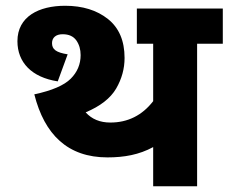

<svg xmlns="http://www.w3.org/2000/svg" viewBox="-20 -652 800 672"><path d="M759.8 -499V-622.1H459V-499H516.1V-297.9C477.5 -248 427.2 -223.1 366.2 -223.1C330.1 -223.1 301.3 -234.9 279.8 -258.8C331.1 -280.3 366.7 -308.1 386.7 -342.3C406.2 -376 416 -411.6 416 -449.2C416 -509.3 396.5 -554.7 357.9 -585.4C319.3 -616.2 269 -631.8 208 -631.8C116.2 -631.8 41 -594.2 41 -507.8C41 -433.6 90.8 -381.3 182.1 -367.2L216.8 -461.9C175.8 -468.3 162.1 -479.5 162.1 -501C162.1 -520 175.3 -532.2 199.2 -532.2C221.2 -532.2 236.8 -524.9 247.1 -510.7C257.3 -496.1 262.2 -479 262.2 -459C262.2 -427.2 250.5 -399.4 227.5 -376.5C204.6 -353.5 162.1 -335 100.1 -321.8C135.7 -180.7 217.3 -101.1 356 -101.1C414.6 -101.1 466.8 -110.4 516.1 -137.2V0H669.9V-499Z"/></svg>

Font: Noto Reveo Sans
Style: Regular
Weight: 800
Designer: Monotype Design Team
Foundry: Monotype Imaging Inc.
Version: Version 2.007